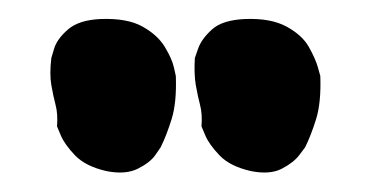

<svg xmlns="http://www.w3.org/2000/svg" viewBox="-20 -666 390 202"><path d="M244 -486Q222 -491 211 -502.5Q200 -514 196 -523.5Q192 -533 192 -533Q193 -546 190.5 -555.5Q188 -565 186 -576.5Q184 -588 185 -605Q185 -605 188.5 -615Q192 -625 203 -635Q214 -645 238 -646Q265 -647 281.5 -638Q298 -629 305 -616.5Q312 -604 314.5 -595Q317 -586 317 -586Q318 -558 312.5 -540.5Q307 -523 301 -511Q301 -511 295 -503Q289 -495 276.5 -488.5Q264 -482 244 -486ZM92 -486Q70 -491 59 -502.5Q48 -514 44 -523.5Q40 -533 40 -533Q41 -546 38.5 -555.5Q36 -565 34 -576.5Q32 -588 34 -605Q34 -605 37 -615Q40 -625 51.5 -635Q63 -645 86 -646Q114 -647 130 -638Q146 -629 153.5 -616.5Q161 -604 163 -595Q165 -586 165 -586Q166 -558 160.5 -540.5Q155 -523 149 -511Q149 -511 143.5 -503Q138 -495 125 -488.5Q112 -482 92 -486Z"/></svg>

Font: Sour Gummy Black ExtraBold
Style: Regular
Weight: 800
Version: Version 1.000